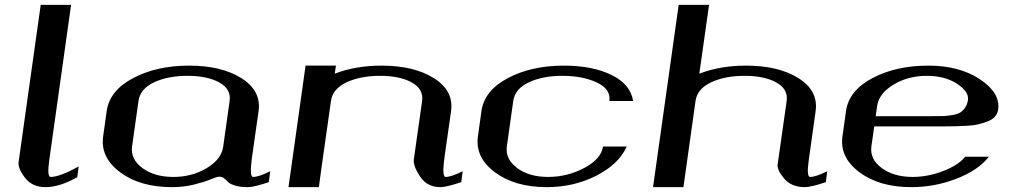

<svg xmlns="http://www.w3.org/2000/svg" viewBox="-20 -770 4165 790"><path d="M272.5 -750 182.6 -110.4Q172.9 -42 188.5 -42Q225.6 -42 303.7 -85Q303.7 -85 297.9 -41Q225.6 0 167 0Q112.3 0 82.5 -39.1Q52.7 -78.1 56.6 -103.5L147.5 -750Z M898.4 -167 924.8 -354.5Q931.6 -403.3 882.3 -430.7Q833 -458 752 -458Q670.9 -458 613.8 -431.2Q556.6 -404.3 549.8 -354.5L523.4 -167Q516.6 -115.2 565.9 -78.6Q615.2 -42 693.4 -42Q770.5 -42 831.1 -78.6Q891.6 -115.2 898.4 -167ZM1016.6 -121.1Q1005.9 -42 1021.5 -42Q1044.9 -42 1091.8 -65.4L1085.9 -20.5Q1024.4 0 1000 0Q966.8 0 945.8 -6.8Q924.8 -13.7 918 -21.5Q911.1 -29.3 902.3 -36.1Q893.6 -43 880.9 -43Q873 -43 847.2 -32.2Q821.3 -21.5 778.8 -10.7Q736.3 0 687.5 0Q556.6 0 474.6 -61Q392.6 -122.1 404.3 -208L418.9 -312.5Q430.7 -397.5 527.8 -448.7Q625 -500 757.8 -500Q891.6 -500 973.6 -448.2Q1055.7 -396.5 1043.9 -312.5Z M1362.3 -500 1357.4 -466.8Q1442.4 -500 1549.8 -500Q1683.6 -500 1765.6 -448.2Q1847.7 -396.5 1835.9 -312.5L1808.6 -121.1Q1797.9 -42 1813.5 -42Q1836.9 -42 1883.8 -65.4L1877.9 -20.5Q1816.4 0 1792 0Q1737.3 0 1708.5 -43.5Q1679.7 -86.9 1682.6 -113.3L1716.8 -354.5Q1723.6 -403.3 1674.3 -430.7Q1625 -458 1543.9 -458Q1462.9 -458 1405.8 -431.2Q1348.6 -404.3 1341.8 -354.5L1302.7 -79.1L1292 0H1167L1237.3 -500Z M2585 -354.5H2487.3Q2494.1 -403.3 2435.5 -430.7Q2377 -458 2293.9 -458Q2212.9 -458 2155.8 -431.2Q2098.6 -404.3 2091.8 -354.5L2065.4 -167Q2058.6 -115.2 2107.9 -78.6Q2157.2 -42 2235.4 -42Q2314.5 -42 2384.3 -79.1Q2454.1 -116.2 2460.9 -167H2558.6Q2526.4 -94.7 2434.1 -47.4Q2341.8 0 2229.5 0Q2098.6 0 2016.6 -61Q1934.6 -122.1 1946.3 -208L1960.9 -312.5Q1972.7 -397.5 2069.8 -448.7Q2167 -500 2299.8 -500Q2417 -500 2495.6 -461.9Q2574.2 -423.8 2585 -354.5Z M2897.5 -750 2857.4 -466.8Q2942.4 -500 3049.8 -500Q3183.6 -500 3265.6 -448.2Q3347.7 -396.5 3335.9 -312.5L3307.6 -110.4Q3297.9 -42 3313.5 -42Q3336.9 -42 3383.8 -65.4L3377.9 -20.5Q3316.4 0 3292 0Q3236.3 0 3206.5 -35.2Q3176.8 -70.3 3179.7 -93.8L3216.8 -354.5Q3223.6 -403.3 3174.3 -430.7Q3125 -458 3043.9 -458Q2962.9 -458 2905.8 -431.2Q2848.6 -404.3 2841.8 -354.5L2792 0H2667L2772.5 -750Z M4086.9 -318.4Q4084 -301.8 4073.2 -289.6Q4062.5 -277.3 4042.5 -270Q4022.5 -262.7 4004.4 -258.3Q3986.3 -253.9 3957 -252.4Q3927.7 -251 3911.1 -250.5Q3894.5 -250 3866.2 -250H3577.1L3565.4 -167Q3558.6 -115.2 3607.9 -78.6Q3657.2 -42 3735.4 -42Q3796.9 -42 3859.9 -65.9Q3922.9 -89.8 3951.2 -125H4048.8Q4004.9 -69.3 3915.5 -34.7Q3826.2 0 3729.5 0Q3598.6 0 3516.6 -61Q3434.6 -122.1 3446.3 -208L3460.9 -312.5Q3472.7 -397.5 3569.8 -448.7Q3667 -500 3799.8 -500Q3927.7 -500 4012.2 -443.8Q4096.7 -387.7 4086.9 -318.4ZM3962.9 -359.4Q3966.8 -393.6 3917 -425.8Q3867.2 -458 3793.9 -458Q3715.8 -458 3655.8 -421.4Q3595.7 -384.8 3588.9 -333L3583 -292H3815.4Q3845.7 -292 3860.8 -292.5Q3876 -293 3897.5 -296.4Q3918.9 -299.8 3930.2 -306.6Q3941.4 -313.5 3950.7 -326.7Q3960 -339.8 3962.9 -359.4Z"/></svg>

Font: okolaks
Style: BoldItalic
Weight: 600
Width: 8
Italic angle: -8°
Version: Version 000.6.0